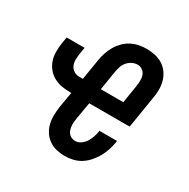

<svg xmlns="http://www.w3.org/2000/svg" viewBox="-128 -644 756 769"><g transform="rotate(30 250.0 -260.0)"><path d="M267 8Q247 8 228 3.5Q209 -1 193.5 -12Q178 -23 167.5 -39Q157 -55 152.5 -74Q148 -93 148.5 -113.5Q149 -134 152 -154L164 -224H159Q138 -224 118.5 -227.5Q99 -231 82 -240.5Q65 -250 53 -265Q41 -280 35 -298Q29 -316 29 -336.5Q29 -357 32 -378L37 -407H120L115 -378Q113 -364 112.5 -350Q112 -336 117 -323.5Q122 -311 133.5 -303.5Q145 -296 159 -296H176L192 -394Q195 -412 201 -429Q207 -446 216 -461.5Q225 -477 238.5 -490.5Q252 -504 268.5 -512.5Q285 -521 302.5 -524.5Q320 -528 338 -528Q358 -528 378 -523.5Q398 -519 414 -508.5Q430 -498 441 -482Q452 -466 457 -447Q462 -428 461.5 -407Q461 -386 457 -366L434 -224H247L233 -143Q231 -129 231 -116Q231 -103 235.5 -91Q240 -79 250 -72Q260 -65 273 -65Q287 -65 299 -73.5Q311 -82 318.5 -94Q326 -106 330.5 -119Q335 -132 337 -145V-149H419L418 -142Q415 -124 409 -105.5Q403 -87 393.5 -70Q384 -53 370.5 -37.5Q357 -22 340.5 -11.5Q324 -1 305 3.5Q286 8 267 8ZM259 -296H363L376 -377Q378 -391 378.5 -404Q379 -417 375 -428.5Q371 -440 361 -447.5Q351 -455 338 -455Q325 -455 312.5 -448.5Q300 -442 291.5 -431.5Q283 -421 279 -408Q275 -395 273 -383Z"/></g></svg>

Font: Iosevka Medium Oblique
Style: Regular
Weight: 500
Italic angle: -9°
Monospace: yes
Designer: Belleve Invis
Foundry: Belleve Invis
Version: Version 32.5.0; ttfautohint (v1.8.4)